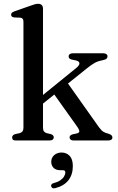

<svg xmlns="http://www.w3.org/2000/svg" viewBox="-20 -758 637 1036"><path d="M65.5 0Q53.5 0 49.5 -4.5Q45.5 -9 45.5 -16.5Q45.5 -23 49.8 -27.5Q54 -32 62.5 -34.5L86 -39.5Q96 -42.5 101.2 -49Q106.5 -55.5 106.5 -69.5V-640Q106.5 -651.5 102.5 -656.5Q98.5 -661.5 90 -662.5L56 -664Q47.5 -665.5 43.8 -669Q40 -672.5 40 -678.5Q40 -685 44.2 -689.2Q48.5 -693.5 60 -697.5L142.5 -726.5Q158 -732.5 168 -735Q178 -737.5 186 -737.5Q199 -737.5 205.5 -730.5Q212 -723.5 212 -711.5V-69.5Q212 -56 217 -49.2Q222 -42.5 232 -39.5L254 -34.5Q270 -29 270 -17.5Q270 0 246.5 0ZM178 -218 393 -392.5Q410 -406.5 408.5 -417.5Q407 -428.5 387 -432.5L367 -436.5Q357.5 -439 354 -443Q350.5 -447 350.5 -453.5Q350.5 -461.5 356.5 -466Q362.5 -470.5 373 -470.5H537.5Q548 -470.5 554 -466Q560 -461.5 560 -454Q560 -446.5 555 -441.5Q550 -436.5 534 -433Q509 -428.5 491.5 -419Q474 -409.5 445.5 -386.5L189 -180.5ZM335.5 -323.5 512.5 -73.5Q526.5 -54.5 536.5 -47.8Q546.5 -41 567 -36Q577.5 -32.5 582 -27.5Q586.5 -22.5 586.5 -16Q586.5 -8.5 580.5 -4.2Q574.5 0 564.5 0H376.5Q367 0 361.2 -4.5Q355.5 -9 355.5 -16.5Q355.5 -22.5 359 -26.2Q362.5 -30 371 -33L390 -37Q407 -40 408 -48.5Q409 -57 394 -78L263 -262ZM306 160.5Q281.5 160.5 269 147.5Q256.5 134.5 256.5 115.5Q256.5 93 272.5 79Q288.5 65 312 65Q338.5 65 355.8 83Q373 101 373 138.5Q373 184 349.2 214.5Q325.5 245 279 257Q269.5 259.5 264 257Q258.5 254.5 256.5 248Q254.5 242.5 257.8 237.2Q261 232 270 230Q291.5 224.5 305.2 215Q319 205.5 325.8 194Q332.5 182.5 332.5 172Q332.5 160.5 319.5 160.5Z"/></svg>

Font: Fraunces 10pt
Style: Regular
Weight: 400
Version: Version 1.000;[b76b70a41]